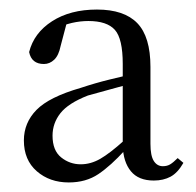

<svg xmlns="http://www.w3.org/2000/svg" viewBox="-20 -834 411 402"><path d="M302 -456Q270 -456 254 -475.5Q238 -495 237 -529V-531V-700Q237 -753 220.5 -771.5Q204 -790 165 -790Q148 -790 130.5 -786Q113 -782 89 -771L121 -791L107 -738Q103 -718 93.5 -709Q84 -700 72 -700Q46 -700 41 -725Q51 -765 89 -789.5Q127 -814 183 -814Q240 -814 267.5 -785.5Q295 -757 295 -694V-533Q295 -508 302 -497Q309 -486 321 -486Q330 -486 336.5 -490Q343 -494 352 -503L364 -493Q352 -472 337 -464Q322 -456 302 -456ZM124 -452Q84 -452 57 -475.5Q30 -499 30 -540Q30 -577 56.5 -604Q83 -631 149 -650Q179 -660 209.5 -667.5Q240 -675 266 -681V-662Q241 -655 213 -647.5Q185 -640 164 -634Q123 -618 106.5 -597Q90 -576 90 -550Q90 -519 108 -504.5Q126 -490 149 -490Q170 -490 190 -501.5Q210 -513 240 -540L256 -534L242 -520Q212 -487 186 -469.5Q160 -452 124 -452Z"/></svg>

Font: Noto Serif TC ExtraLight
Style: Regular
Weight: 400
Version: Version 2.002-H1;hotconv 1.1.0;makeotfexe 2.6.0